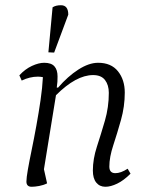

<svg xmlns="http://www.w3.org/2000/svg" viewBox="-20 -702 570 734"><path d="M101 12Q81 12 81 -8Q81 -22 86.5 -53.5Q92 -85 101 -128.5Q110 -172 119 -221.5Q128 -271 135 -319Q142 -367 144 -407Q134 -409 125 -409Q94 -409 63 -394L54 -414Q76 -438 102 -450Q128 -462 149 -462Q176 -462 188 -448.5Q200 -435 200 -410Q200 -399 199.5 -389.5Q199 -380 197 -367H202Q239 -410 279.5 -436Q320 -462 355 -462Q405 -462 431 -429.5Q457 -397 457 -348Q457 -295 442.5 -243.5Q428 -192 413 -146.5Q398 -101 398 -65Q398 -40 421 -40Q442 -40 468 -57L479 -38Q453 -12 428 0Q403 12 383 12Q361 12 348 -4Q335 -20 335 -50Q335 -94 350.5 -141.5Q366 -189 381 -240.5Q396 -292 396 -347Q396 -377 381.5 -396Q367 -415 336 -415Q271 -415 194 -338L148 -55L160 -1Q146 6 129.5 9Q113 12 101 12ZM187 -501 165 -502 181 -674Q193 -682 213 -682Q241 -682 241 -646Z"/></svg>

Font: Petrona Light
Style: Italic
Weight: 300
Italic angle: -9°
Designer: Ringo R. Seeber
Foundry: Ringo R. Seeber
Version: Version 2.001; ttfautohint (v1.8.3)